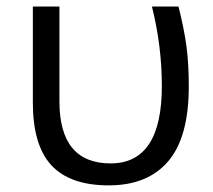

<svg xmlns="http://www.w3.org/2000/svg" viewBox="-20 -555 649 585"><path d="M161.1 -246.1Q161.1 -57.1 317.4 -57.1Q473.6 -57.6 473.1 -293.9Q473.1 -414.1 442.9 -535.2H523.9Q541.5 -464.8 548.3 -412.6Q555.2 -360.4 555.2 -292Q555.2 -136.7 492.4 -63.5Q429.7 9.8 311.5 9.8Q193.4 9.8 136.7 -51.3Q80.1 -112.3 80.1 -242.2V-535.2H161.1Z"/></svg>

Font: OpenSans-Regular
Style: Regular
Weight: 400
Foundry: Ascender Corporation
Version: Version 1.10